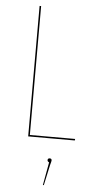

<svg xmlns="http://www.w3.org/2000/svg" viewBox="-61 -716 490 997"><g transform="rotate(5 183.5 -217.5)"><path d="M112 -8H348L347 0H104V-680H112ZM236 114Q236 118 230 139L207 245H202L224 125Q215 121 215 114Q215 104 226 104Q236 104 236 114Z"/></g></svg>

Font: Fira Sans Compressed Eight
Style: Regular
Weight: 100
Width: 1
Designer: bBox Type GmbH & Carrois Corporate GbR & Edenspiekermann AG
Foundry: bBox Type GmbH & Carrois Corporate GbR & Edenspiekermann AG
Version: Version 4.301